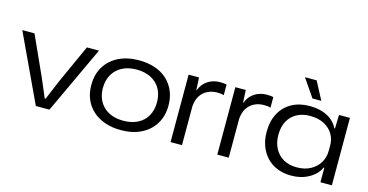

<svg xmlns="http://www.w3.org/2000/svg" viewBox="-76 -1083 2768 1444"><g transform="rotate(15 1308.0 -361.5)"><path d="M251 0 5 -525H100L239 -218L301 -72H308L369 -218L508 -525H602L357 0Z M914 10Q846 10 791 -9Q736 -28 696 -63.5Q656 -99 634.5 -149Q613 -199 613 -261Q613 -345 651 -406Q689 -467 756.5 -500Q824 -533 914 -533Q981 -533 1036.5 -514.5Q1092 -496 1131.5 -460Q1171 -424 1192.5 -374Q1214 -324 1214 -261Q1214 -179 1176.5 -118Q1139 -57 1072 -23.5Q1005 10 914 10ZM914 -63Q978 -63 1025.5 -87Q1073 -111 1098.5 -156Q1124 -201 1124 -261Q1124 -307 1109.5 -344Q1095 -381 1067.5 -407Q1040 -433 1001 -447Q962 -461 914 -461Q849 -461 802 -436.5Q755 -412 729 -367Q703 -322 703 -261Q703 -216 718 -179.5Q733 -143 760 -117Q787 -91 826 -77Q865 -63 914 -63Z M1300 0V-525H1381L1386 -428H1389Q1406 -476 1447.5 -504Q1489 -532 1545 -532Q1561 -532 1574 -530.5Q1587 -529 1595 -527V-444Q1585 -448 1571.5 -449.5Q1558 -451 1544 -451Q1502 -451 1468 -434Q1434 -417 1413.5 -384.5Q1393 -352 1389 -303V0Z M1664 0V-525H1745L1750 -428H1753Q1770 -476 1811.5 -504Q1853 -532 1909 -532Q1925 -532 1938 -530.5Q1951 -529 1959 -527V-444Q1949 -448 1935.5 -449.5Q1922 -451 1908 -451Q1866 -451 1832 -434Q1798 -417 1777.5 -384.5Q1757 -352 1753 -303V0Z M2241 9Q2182 9 2133.5 -10Q2085 -29 2050.5 -65Q2016 -101 1997 -150.5Q1978 -200 1978 -262Q1978 -346 2011 -407Q2044 -468 2103.5 -500.5Q2163 -533 2241 -533Q2297 -533 2341 -519Q2385 -505 2416 -479Q2447 -453 2463 -419H2468L2471 -525H2556V0H2467V-113H2462Q2437 -58 2377 -24.5Q2317 9 2241 9ZM2264 -62Q2328 -62 2373.5 -87.5Q2419 -113 2442.5 -154Q2466 -195 2466 -243V-289Q2466 -335 2442.5 -374.5Q2419 -414 2373.5 -438Q2328 -462 2264 -462Q2206 -462 2162 -438.5Q2118 -415 2093.5 -370.5Q2069 -326 2069 -262Q2069 -202 2093.5 -156.5Q2118 -111 2161.5 -86.5Q2205 -62 2264 -62ZM2246 -593 2150 -733H2241L2315 -593Z"/></g></svg>

Font: Mona Sans Expanded
Style: Regular
Weight: 400
Width: 7
Designer: Deni Anggara
Foundry: GitHub
Version: Version 2.000